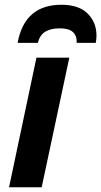

<svg xmlns="http://www.w3.org/2000/svg" viewBox="-20 -786 425 806"><path d="M133 -544H271L155 0H18ZM238 -766Q311 -766 348 -729Q385 -692 385 -637Q385 -621 382 -606H302Q303 -637 285.5 -652Q268 -667 231 -667Q193 -667 170 -653Q147 -639 139 -606H54Q83 -766 238 -766Z"/></svg>

Font: Noto Sans Display
Style: Bold Italic
Weight: 700
Italic angle: -12°
Designer: Monotype Design team
Foundry: Monotype Imaging Inc.
Version: Version 1.000